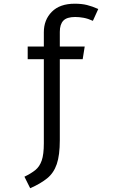

<svg xmlns="http://www.w3.org/2000/svg" viewBox="-20 -788 655 1024"><path d="M378.5 -768.2Q415.9 -768.2 443.8 -761.3Q471.8 -754.4 504.1 -740L475.4 -676.9Q449.7 -688.7 425.9 -693.1Q402.1 -697.4 381 -697.4Q336.4 -697.4 317.7 -677.7Q299 -657.9 299 -617.9V-540H431.8L421 -472.3H299V-40.5Q299 40 282.8 87.2Q266.7 134.4 231.8 162.8Q196.9 191.3 141 215.9L110.3 154.4Q145.6 137.4 168.5 119Q191.3 100.5 202.6 67.9Q213.8 35.4 213.8 -23.6V-472.3H127.7V-540H213.8V-615.9Q213.8 -682.1 256.4 -725.1Q299 -768.2 378.5 -768.2Z"/></svg>

Font: FiraCode Nerd Font
Style: Regular
Weight: 400
Designer: Carrois Corporate, Edenspiekermann AG, Nikita Prokopov
Foundry: Carrois Corporate, Edenspiekermann AG, Nikita Prokopov
Version: Version 6.002;Nerd Fonts 2.2.2